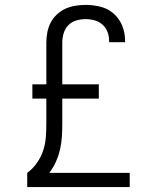

<svg xmlns="http://www.w3.org/2000/svg" viewBox="-20 -763 640 783"><path d="M91 0V-58Q114 -75 130.5 -98.5Q147 -122 156 -149Q165 -176 167 -204.5Q169 -233 169 -261V-361H112V-419H169V-589Q169 -610 173 -631Q177 -652 186.5 -670.5Q196 -689 212 -704Q228 -719 247 -727.5Q266 -736 287 -739.5Q308 -743 329 -743Q360 -743 390 -735.5Q420 -728 443 -708Q466 -688 478 -659Q490 -630 490 -599Q490 -597 490 -595Q490 -593 490 -591H425Q425 -593 425 -594Q425 -595 425 -596Q425 -615 418.5 -632.5Q412 -650 398 -662.5Q384 -675 366 -680Q348 -685 329 -685Q310 -685 291 -679.5Q272 -674 258.5 -660Q245 -646 239.5 -627Q234 -608 234 -589V-419H383V-361H234V-261Q234 -234 232.5 -207.5Q231 -181 225 -154.5Q219 -128 208 -103.5Q197 -79 181 -58H509V0Z"/></svg>

Font: Iosevka Custom Light Extended
Style: Regular
Weight: 300
Width: 7
Monospace: yes
Designer: Belleve Invis
Foundry: Belleve Invis
Version: Version 11.2.4; ttfautohint (v1.8.4)